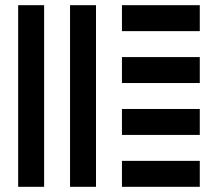

<svg xmlns="http://www.w3.org/2000/svg" viewBox="-20 -720 840 740"><path d="M50 0H150V-700H50ZM250 0H350V-700H250ZM750 -600V-700H450V-600ZM750 -400V-500H450V-400ZM750 -200V-300H450V-200ZM750 0V-100H450V0Z"/></svg>

Font: Mourier
Style: Regular
Weight: 400
Designer: Eric Mourier
Foundry: Velvetyne Type Foundry
Version: Version 2.000;hotconv 1.0.109;makeotfexe 2.5.65596